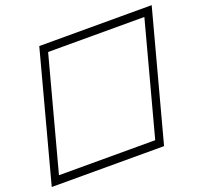

<svg xmlns="http://www.w3.org/2000/svg" viewBox="-206 -831 1032 971"><g transform="rotate(-20 310.0 -345.5)"><path d="M-86.4 0 98.1 -691.4H703.1L518.1 0ZM486.3 -43.5 647.9 -647.9H129.9L-31.7 -43.5Z"/></g></svg>

Font: Arian AMU Serif
Style: Italic
Weight: 400
Italic angle: -15°
Designer: Ruben Hakobyan (Tarumian)
Foundry: Ruben Hakobyan (Tarumian)
Version: Version 1.002